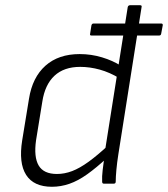

<svg xmlns="http://www.w3.org/2000/svg" viewBox="-20 -703 643 735"><path d="M330 -567Q323 -567 325 -574L330 -606Q332 -613 338 -613H597Q604 -613 603 -606L597 -574Q596 -567 589 -567H505ZM179 12Q109 12 80 -33.5Q51 -79 65 -166L91 -325Q104 -407 154 -451.5Q204 -496 285 -496Q329 -496 370.5 -483.5Q412 -471 443 -451L438 -403Q400 -426 362 -436.5Q324 -447 287 -447Q225 -447 188.5 -413Q152 -379 142 -314L118 -166Q109 -102 128 -69.5Q147 -37 198 -37Q227 -37 256 -48Q285 -59 319.5 -84Q354 -109 398 -150L389 -98Q349 -61 314 -36Q279 -11 246 0.5Q213 12 179 12ZM377 0Q371 0 371 -8Q370 -27 373 -52Q376 -77 379 -98L382 -126L469 -676Q471 -683 478 -683H516Q524 -683 522 -676L433 -112Q428 -80 425.5 -52.5Q423 -25 423 -8Q423 0 416 0Z"/></svg>

Font: Sofia Sans Light
Style: Italic
Weight: 300
Italic angle: -9°
Version: Version 4.100-B